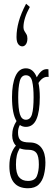

<svg xmlns="http://www.w3.org/2000/svg" viewBox="-20 -831 290 1023"><path d="M118 -155Q100 -155 86 -165Q76 -148 76 -125Q76 -96 89 -84Q102 -72 139 -72Q179 -72 200.5 -44Q222 -16 222 34Q222 69 214 101Q206 133 186 152.5Q166 172 129 172Q30 172 30 54Q30 16 40 -11.5Q50 -39 65 -55Q45 -75 45 -110Q45 -132 51 -150.5Q57 -169 68 -186Q44 -225 44 -313Q44 -384 62.5 -425.5Q81 -467 118 -467Q157 -467 176 -419Q189 -443 203.5 -454Q218 -465 238 -462L239 -421Q209 -426 185 -389Q192 -357 192 -313Q192 -236 174 -195.5Q156 -155 118 -155ZM118 -193Q142 -193 150.5 -222.5Q159 -252 159 -313Q159 -365 151.5 -397.5Q144 -430 118 -430Q93 -430 85 -397.5Q77 -365 77 -313Q77 -252 86 -222.5Q95 -193 118 -193ZM65 46Q65 93 81.5 113Q98 133 129 133Q166 133 176.5 107Q187 81 187 45Q187 2 174.5 -15.5Q162 -33 131 -33Q104 -33 85 -41Q74 -22 69.5 -2Q65 18 65 46ZM119 -811 139 -794Q105 -732 105 -686Q105 -674 110 -666Q115 -658 120.5 -649Q126 -640 126 -626Q126 -606 118 -595Q110 -584 99 -584Q86 -584 77 -596Q68 -608 68 -634Q68 -673 80 -716.5Q92 -760 119 -811Z"/></svg>

Font: Inconsolata UltraCondensed Light
Style: Regular
Weight: 300
Width: 1
Monospace: yes
Designer: Raph Levien, Cyreal, Brenton Simpson
Foundry: Raph Levien, Cyreal, Google
Version: Version 3.001; ttfautohint (v1.8.2.53-6de2)